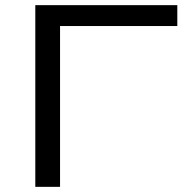

<svg xmlns="http://www.w3.org/2000/svg" viewBox="-20 -725 728 745"><path d="M117 0V-705H668V-624H213V0Z"/></svg>

Font: Nunito Sans 10pt Expanded
Style: Regular
Weight: 400
Width: 7
Designer: Vernon Adams
Foundry: Vernon Adams
Version: Version 3.101;gftools[0.9.27]